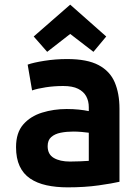

<svg xmlns="http://www.w3.org/2000/svg" viewBox="-20 -794 600 826"><path d="M271 12Q221 12 180 3Q139 -6 109.5 -26Q80 -46 64.5 -79.5Q49 -113 49 -161Q49 -223 80 -258.5Q111 -294 161 -309.5Q211 -325 267 -325Q295 -325 319 -322.5Q343 -320 362 -316V-333Q362 -359 351 -379.5Q340 -400 316 -412Q292 -424 252 -424Q213 -424 177 -418.5Q141 -413 118 -405L99 -516Q124 -525 171.5 -532.5Q219 -540 269 -540Q355 -540 404 -514Q453 -488 473.5 -440Q494 -392 494 -326V-12Q464 -5 404.5 3.5Q345 12 271 12ZM281 -99Q303 -99 324.5 -100Q346 -101 362 -102V-223Q349 -225 330 -226.5Q311 -228 295 -228Q266 -228 241 -223Q216 -218 200.5 -204.5Q185 -191 185 -165Q185 -130 211.5 -114.5Q238 -99 281 -99ZM183 -571 125 -637 282 -774 437 -637 382 -571 282 -648Z"/></svg>

Font: Ubuntu Sans Mono
Style: Regular
Weight: 400
Monospace: yes
Designer: Dalton Maag Ltd
Foundry: Dalton Maag Ltd
Version: Version 1.006